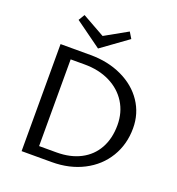

<svg xmlns="http://www.w3.org/2000/svg" viewBox="-151 -986 1024 1109"><g transform="rotate(20 360.5 -431.5)"><path d="M106 -658H290Q398 -658 484 -617.5Q570 -577 618 -505.5Q666 -434 666 -344Q666 -245 618.5 -166.5Q571 -88 485.5 -44Q400 0 291 0H106ZM298 -62Q383 -62 445.5 -94.5Q508 -127 541.5 -187.5Q575 -248 575 -330Q575 -408 537.5 -468Q500 -528 432.5 -561.5Q365 -595 277 -595H191V-62ZM480 -825 318 -708 156 -825 179 -863 318 -785 457 -863Z"/></g></svg>

Font: Ysabeau Medium
Style: Regular
Weight: 500
Designer: Christian Thalmann (Catharsis Fonts)
Version: Version 0.003